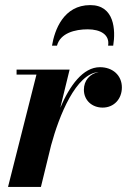

<svg xmlns="http://www.w3.org/2000/svg" viewBox="-20 -733 498 753"><path d="M404 -554H424C434 -615 429 -713 334 -713C229 -713 194 -615 184 -554H203.5C216.5 -603 273.5 -618 324 -618C374 -618 411 -597 404 -554ZM123 -440.5 11.5 0H140.5L180.5 -163.5C212 -280 278 -445 367 -450.5C332 -444 309 -417 309 -381C309 -339.5 341 -311 382.5 -311C427 -311 458 -345 458 -390C458 -437.5 422 -469.5 372 -469.5C305.5 -469.5 253.5 -397.5 216.5 -310.5L253 -460H45V-440.5Z"/></svg>

Font: Bodoni* 11pt
Style: Bold Italic
Weight: 700
Italic angle: -13°
Version: Version 2.3